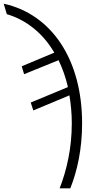

<svg xmlns="http://www.w3.org/2000/svg" viewBox="-92 -785 521 1043"><path d="M232 238H290C328 142 354 25 354 -116C354 -458 191 -707 -72 -765L-55 -708C45 -679 139 -609 203 -499L26 -425L39 -382L226 -458C247 -415 265 -365 277 -312L75 -228L89 -185L285 -267C293 -220 298 -168 298 -116C298 19 271 138 232 238Z"/></svg>

Font: Noto Sans Display SemiCondensed Light
Style: Regular
Weight: 300
Width: 4
Designer: Monotype Design Team
Foundry: Monotype Imaging Inc.
Version: Version 1.900